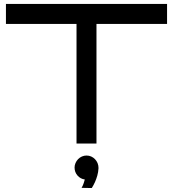

<svg xmlns="http://www.w3.org/2000/svg" viewBox="-20 -720 868 963"><path d="M463.9 0H363.8V-600.1H9.8V-700.2H817.9V-600.1H463.9ZM474.1 123Q473.1 143.1 468 160.9Q462.9 178.7 456.5 192.9Q449.2 209 440.4 223.1L389.2 222.2Q392.1 217.3 395 210.9Q397.5 205.6 400.1 197.8Q402.8 189.9 405.3 180.2Q383.3 177.2 368.7 160.4Q354 143.6 354 120.1Q354 108.4 358.9 97.4Q363.8 86.4 371.8 78.1Q379.9 69.8 390.9 64.9Q401.9 60.1 414.1 60.1Q426.3 60.1 437.3 64.9Q448.2 69.8 456.5 78.4Q464.8 86.9 469.5 98.4Q474.1 109.9 474.1 123Z"/></svg>

Font: Bruno Ace
Style: Regular
Weight: 400
Designer: Astigmatic (AOETI)
Foundry: Astigmatic (AOETI)
Version: Version 1.000